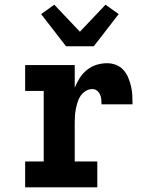

<svg xmlns="http://www.w3.org/2000/svg" viewBox="-20 -797 640 817"><path d="M87 0V-110H166V-410H87V-520H298V-424Q307 -446 319.5 -465.5Q332 -485 350 -499.5Q368 -514 390 -521Q412 -528 436 -528Q455 -528 473.5 -521Q492 -514 505 -499.5Q518 -485 525.5 -467Q533 -449 537.5 -430Q542 -411 543 -391.5Q544 -372 544 -353H412Q412 -364 411 -374.5Q410 -385 405.5 -395Q401 -405 392.5 -411.5Q384 -418 373 -418Q358 -418 345 -410Q332 -402 323.5 -390Q315 -378 310.5 -363.5Q306 -349 303 -334.5Q300 -320 299 -305Q298 -290 298 -276V-110H394V0ZM261 -600 155 -737 211 -777 320 -662 429 -777 485 -737 379 -600Z"/></svg>

Font: Iosevka Etoile Extrabold
Style: Regular
Weight: 800
Designer: Belleve Invis
Foundry: Belleve Invis
Version: Version 22.1.2; ttfautohint (v1.8.4)